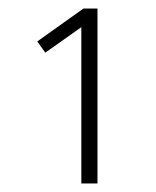

<svg xmlns="http://www.w3.org/2000/svg" viewBox="-20 -756 369 453"><path d="M210 -735.8V-323.2H171.9V-691.9L86.9 -631.8L67.9 -658.2L176.8 -735.8Z"/></svg>

Font: Fira Sans Compressed ExtraLight
Style: Regular
Weight: 250
Width: 1
Designer: Carrois Corporate & Edenspiekermann AG
Foundry: Carrois Corporate GbR & Edenspiekermann AG
Version: Version 4.203;PS 004.203;hotconv 1.0.88;makeotf.lib2.5.64775